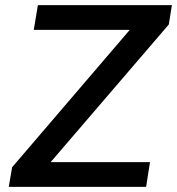

<svg xmlns="http://www.w3.org/2000/svg" viewBox="-20 -725 687 745"><path d="M14 0 27 -76 522 -654 531 -609H111L127 -705H647L635 -630L138 -51L129 -96H562L547 0Z"/></svg>

Font: Nunito Sans 7pt SemiBold
Style: Italic
Weight: 600
Italic angle: -9°
Designer: Vernon Adams
Foundry: Vernon Adams
Version: Version 3.101;gftools[0.9.27]